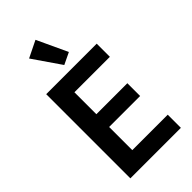

<svg xmlns="http://www.w3.org/2000/svg" viewBox="-291 -1047 1126 1126"><g transform="rotate(-45 272.0 -484.0)"><path d="M73 0V-698H492V-589H198V-407H455V-301H198V-109H492V0ZM150 -917 254 -968 342 -779 269 -744Z"/></g></svg>

Font: IBM Plex Sans Cond SmBld
Style: Regular
Weight: 600
Width: 3
Designer: Mike Abbink, Paul van der Laan, Pieter van Rosmalen
Foundry: Bold Monday
Version: Version 1.3